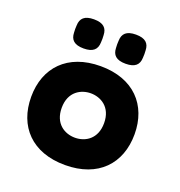

<svg xmlns="http://www.w3.org/2000/svg" viewBox="-127 -787 853 911"><g transform="rotate(20 300.0 -331.5)"><path d="M300 -345C348 -345 407 -316 407 -233C407 -154 353 -121 300 -121C247 -121 193 -154 193 -233C193 -316 252 -345 300 -345ZM39 -233C39 -84 133 17 300 17C467 17 561 -84 561 -233C561 -380 467 -482 300 -482C133 -482 39 -380 39 -233ZM126 -588C127 -553 146 -533 194 -533C242 -533 261 -553 262 -588C263 -602 263 -611 262 -625C261 -660 242 -680 194 -680C146 -680 127 -660 126 -625C125 -611 125 -602 126 -588ZM338 -588C339 -553 358 -533 406 -533C454 -533 473 -553 474 -588C475 -602 475 -611 474 -625C473 -660 454 -680 406 -680C358 -680 339 -660 338 -625C337 -611 337 -602 338 -588Z"/></g></svg>

Font: Kreadon Extra Bold
Style: Regular
Weight: 800
Designer: kohakuno
Foundry: StudioGnu
Version: Version 1.000;Glyphs 3.1.2 (3151)